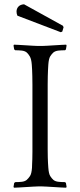

<svg xmlns="http://www.w3.org/2000/svg" viewBox="-20 -868 373 894"><path d="M263 -718 61 -795Q57 -804 57 -814Q57 -828 66 -837.5Q75 -847 92 -848L273 -748L276 -741L270 -721ZM290 -656 287 -638 283 -634Q267 -634 252.5 -632.5Q238 -631 229 -624Q221 -617 214 -606Q207 -595 205 -567Q204 -553 203.5 -541Q203 -529 202.5 -513Q202 -497 202 -474Q202 -451 202 -415V-231Q202 -195 202 -172.5Q202 -150 202.5 -135Q203 -120 203.5 -109.5Q204 -99 205 -87Q207 -59 214 -48Q221 -37 229 -30Q238 -23 252.5 -21.5Q267 -20 283 -20L287 -16L290 2L288 6Q281 6 265 5Q249 4 232 3Q215 2 199 1Q183 0 176 0H157Q150 0 134 1Q118 2 101 3Q84 4 68 5Q52 6 45 6L43 2L46 -16L51 -20Q67 -20 81 -21.5Q95 -23 104 -30Q112 -37 119.5 -48Q127 -59 129 -87Q129 -94 129.5 -103.5Q130 -113 130.5 -127Q131 -141 131 -161Q131 -181 131 -211V-414Q131 -449 131 -473Q131 -497 130.5 -514Q130 -531 129.5 -543Q129 -555 128 -567Q126 -593 119 -605Q112 -617 104 -624Q95 -631 81 -632.5Q67 -634 51 -634L46 -638L43 -656L45 -660Q52 -660 68 -659Q84 -658 101 -657Q118 -656 134 -655Q150 -654 157 -654H176Q183 -654 199 -655Q215 -656 232 -657Q249 -658 265 -659Q281 -660 288 -660Z"/></svg>

Font: Quattrocento
Style: Regular
Weight: 400
Designer: Pablo Impallari
Foundry: Pablo Impallari, Igino Marini, Branda Gallo
Version: Version 2.000